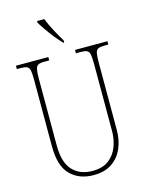

<svg xmlns="http://www.w3.org/2000/svg" viewBox="-137 -1013 841 1105"><g transform="rotate(-15 284.0 -460.5)"><path d="M281 10Q196 10 143.5 -42Q91 -94 91 -214V-608Q91 -646 87.5 -664Q84 -682 72 -688Q60 -694 35 -694H11V-714H204V-694H175Q150 -694 138.5 -688Q127 -682 123 -663.5Q119 -645 119 -606V-210Q119 -108 163 -61.5Q207 -15 281 -15Q342 -15 378.5 -43Q415 -71 431.5 -115Q448 -159 448 -207V-607Q448 -645 444.5 -663.5Q441 -682 429 -688Q417 -694 392 -694H363V-714H556V-694H532Q507 -694 495 -688Q483 -682 479.5 -663.5Q476 -645 476 -607V-205Q476 -147 455 -98Q434 -49 391 -19.5Q348 10 281 10ZM309 -771Q291 -789 268 -817.5Q245 -846 225 -875Q205 -904 195 -921V-931H238Q251 -897 273.5 -855Q296 -813 314 -784V-771Z"/></g></svg>

Font: Noto Serif Lao Condensed Thin
Style: Regular
Weight: 100
Width: 3
Designer: Monotype Design Team
Foundry: Monotype Imaging Inc.
Version: Version 2.003; ttfautohint (v1.8.4.7-5d5b)